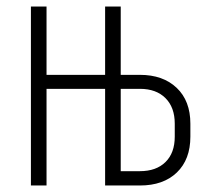

<svg xmlns="http://www.w3.org/2000/svg" viewBox="-20 -570 640 590"><path d="M75 0V-550H123V-340H303V-550H351V-340H410Q481 -340 523 -300Q565 -260 565 -190V-150Q565 -80 523.5 -40Q482 0 410 0H303V-297H123V0ZM410 -44Q460 -44 488.5 -72Q517 -100 517 -150V-190Q517 -240 488.5 -268.5Q460 -297 410 -297H351V-44Z"/></svg>

Font: JetBrains Mono Extra Light
Style: Regular
Weight: 200
Monospace: yes
Designer: Philipp Nurullin, Konstantin Bulenkov
Foundry: JetBrains
Version: 2.002